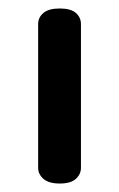

<svg xmlns="http://www.w3.org/2000/svg" viewBox="-20 -423 281 453"><path d="M121 -403Q147 -403 159 -392.5Q171 -382 171 -366V-27Q171 -12 159 -1Q147 10 121 10Q95 10 82.5 -1Q70 -12 70 -27V-366Q70 -382 82.5 -392.5Q95 -403 121 -403Z"/></svg>

Font: Sofadi One
Style: Regular
Weight: 400
Designer: Botjo Nikoltchev
Foundry: Botjo Nikoltchev
Version: Version 1.002